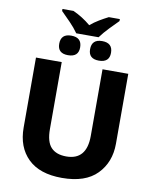

<svg xmlns="http://www.w3.org/2000/svg" viewBox="-109 -1128 974 1219"><g transform="rotate(10 378.0 -518.5)"><path d="M676 -714H510V-284Q510 -129 379 -129Q314 -129 280.5 -164.5Q247 -200 247 -283V-714H81V-263Q81 -137 156 -63.5Q231 10 375 10Q526 10 601 -67Q676 -144 676 -263ZM306 -910H450Q475 -944 506 -976Q537 -1008 563 -1034V-1047H492Q464 -1033 434 -1015Q404 -997 378 -975Q352 -997 323.5 -1015Q295 -1033 264 -1047H193V-1034Q222 -1005 252 -974.5Q282 -944 306 -910ZM477 -764Q545 -764 545 -826Q545 -890 477 -890Q410 -890 410 -826Q410 -764 477 -764ZM278 -764Q346 -764 346 -826Q346 -890 278 -890Q211 -890 211 -826Q211 -764 278 -764Z"/></g></svg>

Font: Noto Sans UI Extra
Style: Regular
Weight: 800
Designer: Monotype Design Team
Foundry: Monotype Imaging Inc.
Version: Version 1.901